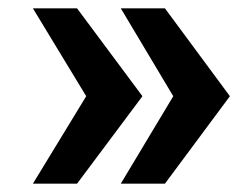

<svg xmlns="http://www.w3.org/2000/svg" viewBox="-20 -530 596 461"><path d="M59 -89 187 -299 59 -510H165L322 -299L165 -89ZM270 -89 396 -299 270 -510H376L532 -299L376 -89Z"/></svg>

Font: Saira Expanded
Style: Bold
Weight: 700
Width: 7
Designer: Hector Gatti with collaboration of the Omnibus-Type team
Foundry: Omnibus-Type
Version: Version 1.100; ttfautohint (v1.8.3)